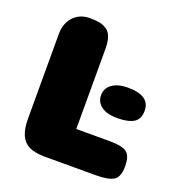

<svg xmlns="http://www.w3.org/2000/svg" viewBox="-124 -794 857 903"><g transform="rotate(20 304.0 -342.5)"><path d="M192 0Q146 -1 118 -14.5Q90 -28 76 -59Q62 -90 62 -142V-565Q62 -618 93 -651.5Q124 -685 175 -685Q205 -685 224 -681Q243 -677 259.5 -666Q276 -655 284 -632Q292 -609 292 -574V-173H463Q521 -173 544.5 -156Q568 -139 568 -86Q568 -32 541 -16Q514 0 453 0ZM347 -363Q347 -397 375.5 -418Q404 -439 455 -439Q565 -439 565 -363Q565 -321 537 -304Q509 -287 455 -287Q425 -287 402 -294Q379 -301 363 -318.5Q347 -336 347 -363Z"/></g></svg>

Font: Coiny
Style: Regular
Weight: 400
Version: Version 001.001